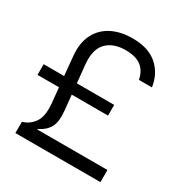

<svg xmlns="http://www.w3.org/2000/svg" viewBox="-160 -810 895 935"><g transform="rotate(30 287.5 -342.5)"><path d="M55 0V-63.3Q94.2 -74.2 118.3 -108.8Q142.5 -143.3 135.8 -215L127.5 -299.2H6.7V-359.2H121.7L111.7 -466.7Q105 -536.7 129.6 -585.4Q154.2 -634.2 203.3 -659.6Q252.5 -685 320 -685Q409.2 -685 459.2 -641.2Q509.2 -597.5 520 -525H446.7Q437.5 -571.7 406.7 -595Q375.8 -618.3 319.2 -618.3Q249.2 -618.3 212.1 -579.2Q175 -540 183.3 -458.3L193.3 -359.2H403.3V-299.2H199.2L207.5 -215.8Q214.2 -152.5 195.8 -120.8Q177.5 -89.2 139.2 -71.7V-68.3H533.3V0Z"/></g></svg>

Font: Funnel Display Light
Style: Regular
Weight: 300
Designer: NORD ID, Kristian Moeller
Foundry: Dicotype
Version: Version 1.000